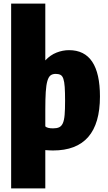

<svg xmlns="http://www.w3.org/2000/svg" viewBox="-20 -828 600 1068"><path d="M42 -808H232V-492Q260 -522 294.5 -535.5Q329 -549 364 -549Q536 -549 536 -291Q536 9 275 9Q267 9 257 8.5Q247 8 232 7V220H42ZM275 -114Q296 -114 309 -120Q322 -126 329.5 -142.5Q337 -159 339.5 -189Q342 -219 342 -267Q342 -315 340 -344Q338 -373 332.5 -389.5Q327 -406 316.5 -411.5Q306 -417 290 -417Q272 -417 261 -408.5Q250 -400 243.5 -377.5Q237 -355 234.5 -316.5Q232 -278 232 -217V-125Q243 -114 275 -114Z"/></svg>

Font: Encode Sans Compressed
Style: Black
Weight: 900
Designer: Pablo Impallari, Andres Torresi
Foundry: Pablo Impallari, Andres Torresi
Version: Version 1.000; ttfautohint (v1.00) -l 8 -r 50 -G 200 -x 14 -